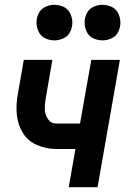

<svg xmlns="http://www.w3.org/2000/svg" viewBox="-20 -779 540 799"><path d="M206 -611Q187 -611 168.5 -619.5Q150 -628 141 -646.5Q132 -665 132 -685Q132 -705 141 -723.5Q150 -742 168.5 -750.5Q187 -759 206 -759Q226 -759 244.5 -750.5Q263 -742 272 -723.5Q281 -705 281 -685Q281 -665 272 -646.5Q263 -628 244.5 -619.5Q226 -611 206 -611ZM406 -611Q387 -611 368.5 -619.5Q350 -628 341 -646.5Q332 -665 332 -685Q332 -705 341 -723.5Q350 -742 368.5 -750.5Q387 -759 406 -759Q426 -759 444.5 -750.5Q463 -742 472 -723.5Q481 -705 481 -685Q481 -665 472 -646.5Q463 -628 444.5 -619.5Q426 -611 406 -611ZM266 0 294 -159H214Q172 -159 134 -175.5Q96 -192 75 -226Q54 -260 50 -302Q46 -344 54 -386L79 -530H198L170 -368Q166 -346 166.5 -324Q167 -302 179.5 -283.5Q192 -265 214 -265H313L360 -530H479L386 0Z"/></svg>

Font: Iosevka SS08
Style: Bold Italic
Weight: 700
Italic angle: -10°
Monospace: yes
Designer: Belleve Invis
Foundry: Belleve Invis
Version: 2.1.0; ttfautohint (v1.8.2)